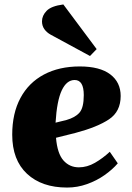

<svg xmlns="http://www.w3.org/2000/svg" viewBox="-20 -830 595 864"><path d="M339 -531Q429 -531 476 -495.5Q523 -460 523 -398Q523 -328 470.5 -293Q418 -258 320 -232L232 -210Q238 -139 265.5 -108Q293 -77 335 -77Q372 -77 407.5 -97.5Q443 -118 474 -147L510 -95Q486 -67 450.5 -42Q415 -17 371.5 -1.5Q328 14 282 14Q168 14 101.5 -48Q35 -110 35 -224Q35 -320 72 -389Q109 -458 177.5 -494.5Q246 -531 339 -531ZM357 -402Q357 -470 316 -470Q280 -470 258 -423.5Q236 -377 230 -278L279 -290Q318 -301 337.5 -323Q357 -345 357 -402ZM415 -609 385 -578 208 -674Q190 -684 179.5 -699Q169 -714 169 -734Q169 -760 190 -781.5Q211 -803 265 -810Z"/></svg>

Font: Literata 36pt ExtraBold
Style: Italic
Weight: 800
Italic angle: -2°
Designer: Latin by Veronika Burian and Jose Scaglione. Greek by Irene Vlachou. Cyrillic by Vera Evstafieva
Foundry: TypeTogether
Version: Version 3.002